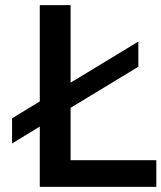

<svg xmlns="http://www.w3.org/2000/svg" viewBox="-20 -728 629 748"><path d="M27 -267 135 -333V-708H255V-406L519 -566V-468L255 -308V-104H589V0H135V-235L27 -169Z"/></svg>

Font: Metropolitano Medium
Style: Regular
Weight: 500
Designer: Fonts by Alex Slobzheninov & Chris M. Simpson / Changes by Cristiano Sobral
Foundry: Fonts by Alex Slobzheninov & Chris M. Simpson / Changes by Cristiano Sobral
Version: Version 1.00;August 30, 2020;FontCreator 13.0.0.2681 64-bit